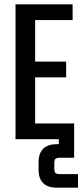

<svg xmlns="http://www.w3.org/2000/svg" viewBox="-20 -646 383 891"><path d="M261 162H342V225H245Q159 225 159 141V108Q159 23 245 23H253V0H52V-626H317V-553H143V-360H287V-287H143V-73H324V86H261Q243 86 237.5 91Q232 96 232 113V135Q232 152 237.5 157Q243 162 261 162Z"/></svg>

Font: Teko Regular
Style: Regular
Weight: 400
Designer: Manushi Parikh, Jonny Pinhorn
Foundry: Indian Type Foundry
Version: Version 1.105;PS 1.0;hotconv 1.0.78;makeotf.lib2.5.61930; tt